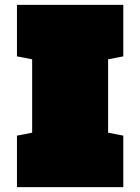

<svg xmlns="http://www.w3.org/2000/svg" viewBox="-20 -770 577 790"><path d="M49.8 -750H487.3V-538.1L424.8 -525.9V-224.1L487.3 -211.9V0H49.8V-211.9L112.3 -224.1V-525.9L49.8 -538.1Z"/></svg>

Font: Holtwood One SC
Style: Regular
Weight: 400
Version: Version 1.000